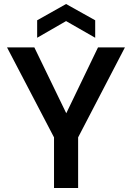

<svg xmlns="http://www.w3.org/2000/svg" viewBox="-20 -936 658 956"><path d="M249 0V-252L15 -700H151L325 -341H295L468 -700H602L369 -252V0ZM165 -748V-835L309 -916L454 -835V-748L309 -831Z"/></svg>

Font: DM Sans 18pt SemiBold
Style: Regular
Weight: 600
Designer: Colophon Foundry, Jonny Pinhorn
Foundry: Colophon Foundry
Version: Version 4.004;gftools[0.9.30]